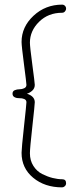

<svg xmlns="http://www.w3.org/2000/svg" viewBox="-20 -788 325 828"><path d="M94 -422Q94 -430 83.5 -510Q73 -590 73 -607Q73 -672 124.5 -720Q176 -768 248 -768Q255 -768 260 -763Q265 -758 265 -751Q265 -744 260 -738.5Q255 -733 248 -733Q188 -733 148.5 -694Q109 -655 109 -604Q109 -587 119.5 -508.5Q130 -430 130 -422Q130 -407 119 -397Q108 -387 96 -384Q130 -373 130 -347Q130 -337 119.5 -242.5Q109 -148 109 -127Q109 -96 124 -72.5Q139 -49 162 -37.5Q185 -26 207 -20.5Q229 -15 248 -15Q265 -15 265 2Q265 10 259.5 15Q254 20 248 20Q173 20 123 -21.5Q73 -63 73 -129Q73 -147 83.5 -243Q94 -339 94 -347Q94 -357 84.5 -361Q75 -365 64 -364.5Q53 -364 43.5 -368.5Q34 -373 34 -384Q34 -395 43.5 -399Q53 -403 64 -403Q75 -403 84.5 -407.5Q94 -412 94 -422Z"/></svg>

Font: Dosis
Style: ExtraLight
Weight: 250
Designer: Edgar Tolentino, Pablo Impallari, Igino Marini
Foundry: Edgar Tolentino, Pablo Impallari, Igino Marini
Version: Version 1.007